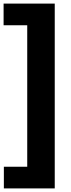

<svg xmlns="http://www.w3.org/2000/svg" viewBox="-36 -828 395 1068"><path d="M-14.5 220V99.5H115.5V-687.5H-16V-808H268.5V220Z"/></svg>

Font: Encode Sans Semi Condensed
Style: Bold
Weight: 700
Width: 4
Designer: Multiple Designers
Foundry: Impallari Type
Version: Version 2.000